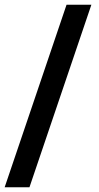

<svg xmlns="http://www.w3.org/2000/svg" viewBox="-26 -731 420 812"><path d="M98.6 61H-6.3L255.4 -710.9H360.4Z"/></svg>

Font: TypoPRO Roboto
Style: Bold
Weight: 700
Designer: Google
Version: Version 2.136; 2016